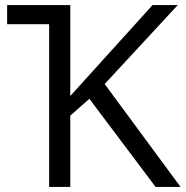

<svg xmlns="http://www.w3.org/2000/svg" viewBox="-20 -734 729 754"><path d="M173 -639V0H256V-280L331 -346L591 0H689L391 -404L678 -714H579L256 -357V-714H8V-639Z"/></svg>

Font: OpenSansMMV
Style: Regular
Weight: 400
Designer: Steve Matteson
Foundry: Ascender Corporation
Version: Version 4.000